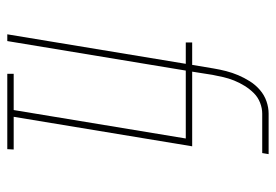

<svg xmlns="http://www.w3.org/2000/svg" viewBox="-138 -638 775 540"><g transform="rotate(90 250.0 -367.5)"><path d="M76 0 159 -502H99V-520H162L172 -580Q175 -598 179.5 -615.5Q184 -633 191 -649.5Q198 -666 208 -682Q218 -698 232.5 -710.5Q247 -723 264.5 -729Q282 -735 299 -735H413L410 -717H299Q284 -717 268.5 -711Q253 -705 241.5 -693.5Q230 -682 221 -667.5Q212 -653 206 -638Q200 -623 196.5 -608Q193 -593 190 -577L181 -520H306V-502H178L95 0ZM187 0V-18H289L369 -502H278V-520H391L308 -18H400L399 0Z"/></g></svg>

Font: Iosevka Thin Oblique
Style: Regular
Weight: 100
Italic angle: -9°
Monospace: yes
Designer: Belleve Invis
Foundry: Belleve Invis
Version: Version 32.5.0; ttfautohint (v1.8.4)